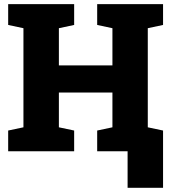

<svg xmlns="http://www.w3.org/2000/svg" viewBox="-20 -731 828 928"><path d="M19.5 0V-100.1L93.3 -115.7V-594.7L19.5 -610.4V-710.9H338.4V-610.4L264.6 -594.7V-415H523.4V-594.7L449.7 -610.4V-710.9H523.4H694.3H768.1V-610.4L694.3 -594.7V-115.7L768.1 -100.1V0H449.7V-100.1L523.4 -115.7V-283.7H264.6V-115.7L338.4 -100.1V0ZM596.7 176.8V-95.7H768.1V176.8Z"/></svg>

Font: Roboto Slab LO Black
Style: Regular
Weight: 900
Designer: Google
Version: Version 2.000